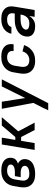

<svg xmlns="http://www.w3.org/2000/svg" viewBox="1108 -1676 783 3040"><g transform="rotate(-90 1500.0 -156.5)"><path d="M263 8Q230 8 198.5 2.5Q167 -3 140.5 -17Q114 -31 93.5 -54Q73 -77 63 -106Q53 -135 52.5 -167Q52 -199 57 -232L74 -332Q78 -359 88 -386Q98 -413 115 -436.5Q132 -460 155.5 -478.5Q179 -497 205.5 -508Q232 -519 259.5 -523.5Q287 -528 314 -528Q341 -528 367.5 -525Q394 -522 418.5 -514Q443 -506 464.5 -492Q486 -478 500 -457.5Q514 -437 519 -411Q524 -385 520 -358Q517 -342 510 -326Q503 -310 490 -298Q477 -286 461 -278Q445 -270 429 -264Q448 -255 463 -242Q478 -229 487.5 -211.5Q497 -194 499.5 -172.5Q502 -151 498 -130Q494 -106 482 -83.5Q470 -61 449.5 -44.5Q429 -28 406 -18Q383 -8 359 -2Q335 4 311 6Q287 8 263 8ZM264 -84Q276 -84 288.5 -85Q301 -86 314 -88Q327 -90 339 -94Q351 -98 362.5 -105Q374 -112 382.5 -123Q391 -134 393 -147Q395 -160 391 -172.5Q387 -185 378 -193.5Q369 -202 357.5 -207.5Q346 -213 333 -216Q320 -219 307 -220Q294 -221 280 -221H215L231 -313H296Q307 -313 318.5 -314Q330 -315 342 -317Q354 -319 365.5 -322.5Q377 -326 387.5 -332.5Q398 -339 405 -349.5Q412 -360 414 -371Q416 -383 412.5 -394Q409 -405 401 -412.5Q393 -420 382.5 -424.5Q372 -429 361 -431.5Q350 -434 338 -435Q326 -436 314 -436Q298 -436 282 -433Q266 -430 251 -422.5Q236 -415 223.5 -403.5Q211 -392 201.5 -378Q192 -364 187 -348.5Q182 -333 179 -317L163 -217Q160 -200 159.5 -183Q159 -166 163.5 -150Q168 -134 177.5 -121Q187 -108 200 -99.5Q213 -91 229.5 -87.5Q246 -84 264 -84Z M646 0 732 -520H840L804 -306H850L1032 -520H1164L940 -260L1078 0H961L850 -214H789L754 0Z M1273 215Q1292 171 1314 128Q1336 85 1358 43L1390 -19L1297 -520H1409L1467 -149L1651 -520H1763L1453 85L1440 110L1386 215Z M2059 8Q2027 8 1996 2.5Q1965 -3 1938.5 -17.5Q1912 -32 1892.5 -55Q1873 -78 1863 -107Q1853 -136 1852.5 -168Q1852 -200 1857 -232L1874 -332Q1878 -359 1888 -386Q1898 -413 1915.5 -437Q1933 -461 1957 -479.5Q1981 -498 2008 -509Q2035 -520 2063 -524Q2091 -528 2118 -528Q2146 -528 2173.5 -524.5Q2201 -521 2225.5 -511.5Q2250 -502 2270.5 -486Q2291 -470 2303.5 -447.5Q2316 -425 2320 -397.5Q2324 -370 2319 -343L2318 -333H2211L2212 -338Q2215 -360 2209 -380Q2203 -400 2188 -413Q2173 -426 2152.5 -431Q2132 -436 2111 -436Q2087 -436 2063.5 -428Q2040 -420 2022 -403Q2004 -386 1993.5 -363Q1983 -340 1979 -317L1963 -217Q1960 -200 1960 -182.5Q1960 -165 1964.5 -149Q1969 -133 1978.5 -120Q1988 -107 2002.5 -99Q2017 -91 2033.5 -87.5Q2050 -84 2068 -84Q2090 -84 2113 -91Q2136 -98 2155 -113.5Q2174 -129 2187 -149.5Q2200 -170 2206 -192L2305 -167Q2297 -142 2283.5 -118Q2270 -94 2251.5 -73.5Q2233 -53 2210.5 -36.5Q2188 -20 2163 -10Q2138 0 2111.5 4Q2085 8 2059 8Z M2607 8Q2584 8 2561.5 5Q2539 2 2519 -5.5Q2499 -13 2481.5 -26Q2464 -39 2453.5 -58Q2443 -77 2441 -99.5Q2439 -122 2443 -145Q2447 -173 2461 -200Q2475 -227 2497.5 -247.5Q2520 -268 2548 -281.5Q2576 -295 2604 -302.5Q2632 -310 2661 -312.5Q2690 -315 2718 -315H2805L2809 -340Q2812 -361 2807 -381Q2802 -401 2787.5 -413.5Q2773 -426 2753 -431Q2733 -436 2712 -436Q2694 -436 2676 -433.5Q2658 -431 2640.5 -423Q2623 -415 2609.5 -400.5Q2596 -386 2593 -368H2486Q2490 -393 2502 -416.5Q2514 -440 2532 -459.5Q2550 -479 2573 -492.5Q2596 -506 2620.5 -514Q2645 -522 2670 -525Q2695 -528 2719 -528Q2748 -528 2776.5 -524Q2805 -520 2830 -508.5Q2855 -497 2874.5 -478.5Q2894 -460 2905.5 -435.5Q2917 -411 2918 -382.5Q2919 -354 2915 -325L2861 0H2753L2767 -86Q2754 -65 2736.5 -46.5Q2719 -28 2698 -15.5Q2677 -3 2653.5 2.5Q2630 8 2607 8ZM2651 -84Q2667 -84 2684 -87.5Q2701 -91 2716.5 -99.5Q2732 -108 2744.5 -120.5Q2757 -133 2766 -148Q2775 -163 2780 -179Q2785 -195 2788 -212L2790 -223H2718Q2702 -223 2685.5 -222Q2669 -221 2653 -218Q2637 -215 2621 -210Q2605 -205 2590.5 -196Q2576 -187 2564.5 -173Q2553 -159 2550 -143Q2549 -132 2552.5 -121.5Q2556 -111 2564.5 -104.5Q2573 -98 2583.5 -94Q2594 -90 2605 -88Q2616 -86 2627.5 -85Q2639 -84 2651 -84Z"/></g></svg>

Font: Iosevka Aile Semibold
Style: Italic
Weight: 600
Italic angle: -9°
Designer: Belleve Invis
Foundry: Belleve Invis
Version: Version 31.1.0; ttfautohint (v1.8.4)